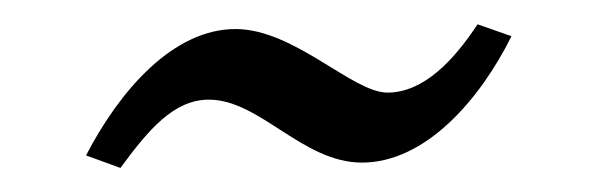

<svg xmlns="http://www.w3.org/2000/svg" viewBox="-20 -666 491 158"><path d="M400.9 -636.2 373 -646C354 -617.2 329.1 -589.8 298.8 -589.8C270 -589.8 222.2 -642.1 173.8 -642.1C122.1 -642.1 78.1 -590.8 50.8 -538.1L79.1 -527.8C102.1 -559.1 123 -584 151.9 -584C193.8 -584 229 -532.2 277.8 -532.2C330.1 -532.2 375 -584 400.9 -636.2Z"/></svg>

Font: Pierce
Style: Roman
Weight: 500
Version: Version 0.2.0